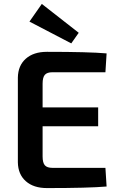

<svg xmlns="http://www.w3.org/2000/svg" viewBox="-20 -956 608 978"><path d="M381 -789 343 -735 130 -846 193 -936ZM247 -101H517L523 -6Q432 2 219 2Q151 2 111.5 -33Q72 -68 71 -129V-561Q72 -622 111.5 -657Q151 -692 219 -692Q432 -692 523 -684L517 -588H247Q220 -588 208.5 -575Q197 -562 197 -530V-409H480V-313H197V-159Q197 -127 208.5 -114Q220 -101 247 -101Z"/></svg>

Font: Exo 2 Semi Bold
Style: Regular
Weight: 600
Designer: Natanael Gama
Version: Version 1.001;PS 001.001;hotconv 1.0.88;makeotf.lib2.5.64775